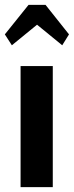

<svg xmlns="http://www.w3.org/2000/svg" viewBox="-25 -773 305 793"><path d="M24 -586 -5 -631 93 -753H163L260 -631L232 -586L128 -671ZM60 0V-500H193V0Z"/></svg>

Font: Arsenal SC
Style: Bold
Weight: 700
Designer: Andrij Shevchenko
Foundry: Stairsfor
Version: Version 2.001; ttfautohint (v1.8.4.7-5d5b)